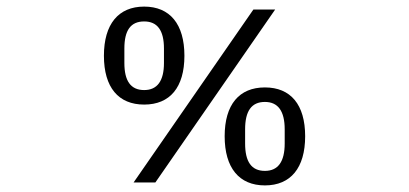

<svg xmlns="http://www.w3.org/2000/svg" viewBox="-20 -591 1240 582"><path d="M783 -73C742 -73 723 -101 723 -156V-199C723 -254 742 -282 783 -282C823 -282 843 -254 843 -199V-156C843 -101 823 -73 783 -73ZM417 -318C376 -318 357 -346 357 -400V-444C357 -499 376 -526 417 -526C457 -526 477 -499 477 -444V-400C477 -346 457 -318 417 -318ZM783 -29C861 -29 905 -82 905 -178C905 -274 861 -326 783 -326C705 -326 661 -274 661 -178C661 -82 705 -29 783 -29ZM417 -274C495 -274 539 -326 539 -422C539 -518 495 -571 417 -571C339 -571 295 -518 295 -422C295 -326 339 -274 417 -274ZM814 -562H748L385 -38H451Z"/></svg>

Font: CryptoKit 1.4
Style: Regular
Weight: 400
Monospace: yes
Designer: Oceane Juvin
Foundry: http://www.head-geneve.ch
Version: Version 1.000